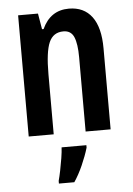

<svg xmlns="http://www.w3.org/2000/svg" viewBox="-54 -594 593 857"><g transform="rotate(-5 242.0 -166.0)"><path d="M287 -553Q354 -553 390 -505Q426 -457 426 -363V0H314V-333Q314 -393 301 -423.5Q288 -454 254 -454Q208 -454 189.5 -411.5Q171 -369 171 -269V0H59V-543H148L160 -472H167Q204 -553 287 -553ZM312 72Q301 109 283 149.5Q265 190 244 221H175V209Q180 191 185.5 164Q191 137 195.5 109Q200 81 201 61H312Z"/></g></svg>

Font: Noto Sans ExtraCondensed SemiBold
Style: Regular
Weight: 600
Width: 2
Designer: Monotype Design Team
Foundry: Monotype Imaging Inc.
Version: Version 2.013; ttfautohint (v1.8.4.7-5d5b)